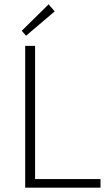

<svg xmlns="http://www.w3.org/2000/svg" viewBox="-20 -872 507 892"><path d="M97 0V-659H143V-40H447V0ZM101 -706 81 -729 206 -852 234 -819Z"/></svg>

Font: Giro Light
Style: Regular
Weight: 300
Designer: Paul D. Hunt
Foundry: Adobe Systems Incorporated
Version: Version 1.000;PS 1.0;hotconv 1.0.88;makeotf.lib2.5.647800